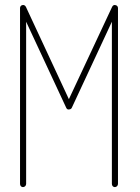

<svg xmlns="http://www.w3.org/2000/svg" viewBox="-20 -768 574 786"><path d="M438 -679V-15C438 -8 443 -2 450 -2C457 -2 463 -8 463 -15V-735C463 -741 459 -746 453 -747C447 -749 442 -746 439 -740L262 -362L86 -740C83 -746 77 -749 71 -747C66 -746 62 -741 62 -735V-15C62 -8 67 -2 74 -2C81 -2 87 -8 87 -15V-679L251 -327C253 -322 257 -319 262 -320C267 -320 272 -322 274 -327Z"/></svg>

Font: LS
Style: Light
Weight: 300
Designer: BSozoo
Foundry: BSozoo
Version: Version 001.000